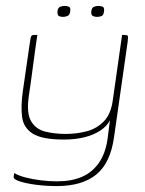

<svg xmlns="http://www.w3.org/2000/svg" viewBox="-20 -517 490 648"><path d="M172 111Q135 111 101 106.5Q67 102 46 95Q25 88 26 80L28 67Q43 76 66.5 82Q90 88 117.5 91.5Q145 95 173 95Q221 95 256 80Q291 65 313.5 33Q336 1 343 -48L351 -111Q341 -91 318 -76Q295 -61 264 -53.5Q233 -46 196 -46Q122 -46 90.5 -66Q59 -86 54.5 -123Q50 -160 57 -209L80 -368Q82 -383 83.5 -389.5Q85 -396 87.5 -397.5Q90 -399 96 -399H106Q102 -373 98.5 -347Q95 -321 91.5 -295Q88 -269 84.5 -243Q81 -217 77 -191Q69 -134 85.5 -107Q102 -80 134 -72.5Q166 -65 202 -65Q239 -65 273 -74Q307 -83 331 -108Q355 -133 361 -181L392 -399H399Q409 -399 411 -396.5Q413 -394 411 -377L365 -55Q353 33 305 72Q257 111 172 111ZM307 -460Q300 -460 293.5 -463Q287 -466 288 -479Q290 -492 298 -494.5Q306 -497 312 -497Q319 -497 326 -494.5Q333 -492 331 -479Q330 -466 323 -463Q316 -460 307 -460ZM193 -460Q184 -460 178.5 -463Q173 -466 174 -480Q176 -492 184 -494.5Q192 -497 198 -497Q205 -497 212 -494.5Q219 -492 217 -480Q216 -467 208.5 -463.5Q201 -460 193 -460Z"/></svg>

Font: Genos Thin Thin
Style: Italic
Weight: 250
Italic angle: -8°
Version: Version 1.010